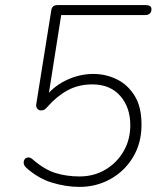

<svg xmlns="http://www.w3.org/2000/svg" viewBox="-20 -725 640 753"><path d="M292 8Q238 8 183 -9Q128 -26 81 -69Q75 -75 73.5 -82Q72 -89 74 -95Q76 -101 81 -104.5Q86 -108 93 -107.5Q100 -107 108 -100Q154 -60 197.5 -46.5Q241 -33 292 -33Q348 -33 393 -59.5Q438 -86 464.5 -131.5Q491 -177 491 -234Q491 -304 451.5 -349Q412 -394 342 -394Q288 -394 245.5 -371Q203 -348 167 -307Q161 -300 155.5 -296Q150 -292 141 -292Q132 -292 126.5 -298.5Q121 -305 122 -315L181 -684Q184 -705 205 -705H552Q563 -705 568.5 -701Q574 -697 574 -689Q574 -678 567.5 -672Q561 -666 550 -666H220L168 -336H152Q184 -383 237 -409Q290 -435 346 -435Q395 -435 438 -414Q481 -393 508 -349.5Q535 -306 535 -236Q535 -164 502 -109Q469 -54 413.5 -23Q358 8 292 8Z"/></svg>

Font: Nunito Variable Extra Light
Style: Italic
Weight: 200
Italic angle: -9°
Designer: Vernon Adams
Foundry: Vernon Adams
Version: Version 3.602